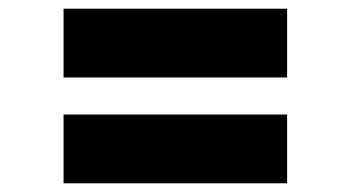

<svg xmlns="http://www.w3.org/2000/svg" viewBox="-20 -636 806 441"><path d="M126 -458V-616H639.5V-458ZM126 -215V-373H639.5V-215Z"/></svg>

Font: Spartan Thin ExtraBold
Style: Regular
Weight: 800
Version: Version 1.004